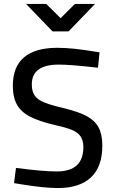

<svg xmlns="http://www.w3.org/2000/svg" viewBox="-20 -942 583 972"><path d="M45 0ZM87 -9 51 -15 61 -92Q196 -74 267 -74Q402 -74 402 -197Q402 -231 388 -251.5Q374 -272 343.5 -284.5Q313 -297 258 -309Q177 -328 132 -351.5Q87 -375 66 -412Q45 -449 45 -509Q45 -604 102 -652Q159 -700 270 -700Q311 -700 358.5 -695Q406 -690 484 -677L476 -599Q339 -615 278 -615Q141 -615 141 -515Q141 -478 156.5 -457Q172 -436 206 -422.5Q240 -409 309 -393Q381 -375 421 -353Q461 -331 479.5 -296Q498 -261 498 -204Q498 -98 440.5 -44Q383 10 273 10Q204 10 87 -9ZM112 -922H214L287 -850L359 -922H461L327 -783H246Z"/></svg>

Font: Cairo SemiBold
Style: Regular
Weight: 600
Designer: Mohamed Gaber, the designers of Titillium
Foundry: Kief Type Foundry
Version: Version 2.009; ttfautohint (v1.5.33-1714) -l 8 -r 50 -G 200 